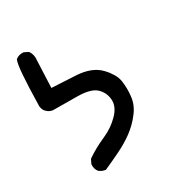

<svg xmlns="http://www.w3.org/2000/svg" viewBox="-154 -630 807 858"><g transform="rotate(-30 250.0 -200.5)"><path d="M144 119.1Q126.5 116.7 113.3 106L112.8 105.5Q99.6 89.8 101.6 65.9V64.9L102.1 64L111.8 44.4L112.8 43L113.8 42Q159.2 11.2 209 -10.3Q233.4 -21 254.2 -35.2Q274.9 -49.3 292.5 -67.4Q327.1 -103 324.2 -140.1Q321.3 -177.7 294.7 -202.6Q268.1 -227.5 200.7 -228.5Q130.9 -229.5 74.2 -229.5H73.7Q55.7 -231.9 43.9 -244.1Q39.6 -248 36.6 -252.7Q33.7 -257.3 32 -262.7Q30.3 -268.1 29.3 -273.9V-274.4Q33.2 -478 47.4 -506.3L47.9 -507.8L48.8 -508.3Q64.5 -521.5 88.4 -519.5H89.4L90.3 -519L109.9 -509.3L111.3 -508.3L112.3 -507.3Q127 -485.8 123 -456.5L117.2 -319.3Q172.9 -316.9 243.7 -312.5Q281.7 -310.1 310.8 -298.6Q339.8 -287.1 359.9 -266.6Q369.6 -256.8 377.2 -246.8Q384.8 -236.8 390.6 -227.1Q396.5 -217.3 400.1 -207.3Q403.8 -197.3 405.3 -187.5Q411.1 -149.4 406.2 -107.9Q401.4 -64.9 372.6 -29.3Q358.9 -11.2 343.3 3.9Q327.6 19 310.1 32.2Q275.4 57.6 232.9 78.6Q190.9 99.1 147 118.7L145.5 119.1Z"/></g></svg>

Font: NaikaiFont
Style: SemiBold
Weight: 600
Version: Version 1.89